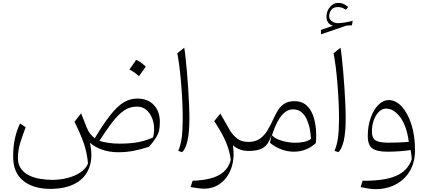

<svg xmlns="http://www.w3.org/2000/svg" viewBox="-20 -1044 2960 1328"><path d="M796.7 9C833.8 9 870 5.7 904.8 -1C939.5 -7.6 975.2 -17.1 1011.9 -29.5C1032.9 -54.3 1048.6 -75.2 1059 -92.4C1069.5 -109 1076.7 -125.7 1080.5 -142.4C1083.8 -158.6 1085.7 -177.6 1085.7 -199.5C1085.7 -249 1071.9 -288.6 1043.8 -318.1C1015.7 -347.6 977.1 -362.4 929 -362.4C895.7 -362.4 864.3 -353.3 835.2 -335.7C806.2 -318.1 775.7 -289 743.8 -249C711.9 -208.6 675.7 -154.8 635.2 -87.6C621.9 -99 611 -110 602.9 -120C594.8 -130 586.7 -144.3 579.5 -162.9L541 -260.5L495.2 -201.4C523.3 -144.8 545.2 -94.8 560.5 -50.5C575.2 -6.2 584.8 40 588.6 87.1C578.6 111.4 560.5 132.4 535.2 149C510 165.7 480.5 178.6 446.7 187.1C412.9 195.7 377.6 200 341.9 200C315.2 200 288.1 197.6 260 193.3C231.9 189 206.2 181 182.9 170C159.5 159 140.5 143.3 125.7 123.3C111 103.8 103.8 78.1 103.8 47.1C103.8 12.9 109.5 -22.9 121.4 -60.5C133.3 -97.6 145.2 -131.9 157.6 -163.8L118.6 -190.5C102.4 -155.7 90.5 -120.5 82.9 -84.3C74.8 -47.6 71 -6.2 71 40.5C71 112.9 93.8 168.1 140 205.7C186.2 243.3 249 262.4 328.6 262.4C398.6 262.4 456.2 249.5 502.4 224.3C548.1 199 580 162.4 597.6 114.3C615.2 66.7 616.7 9.5 601.9 -57.1C623.3 -37.1 651.4 -21 685.7 -9C720 2.9 757.1 9 796.7 9ZM1038.6 -93.8C1008.6 -79 975.2 -68.6 939.5 -61.4C903.8 -54.3 859.5 -50.5 806.7 -50.5C776.2 -50.5 749 -52.4 725.2 -56.7C701.4 -60.5 681.9 -64.8 667.1 -70C701 -121.9 731 -165.2 758.1 -200.5C785.2 -235.2 811.9 -261.9 838.6 -280C865.2 -297.6 894.8 -306.7 926.7 -306.7C955.7 -306.7 980.5 -296.7 1000.5 -276.2C1020.5 -255.7 1034.3 -229 1041.4 -196.7C1048.6 -164.3 1047.6 -130 1038.6 -93.8ZM921.4 -630C913.3 -618.1 905.7 -607.1 898.6 -596.2C891 -585.2 883.3 -574.3 875.2 -563.3C886.7 -557.1 898.1 -550.5 909.5 -542.9C920.5 -534.8 931 -526.2 941 -517.1C949 -528.1 957.1 -539.5 965.2 -550.5C972.9 -561.4 980.5 -571.9 988.1 -582.9C975.2 -595.7 963.3 -605.7 952.4 -613.3C941.4 -620.5 931 -626.2 921.4 -630Z M1254.3 -714.3 1206.2 -675.2C1211.4 -649.5 1216.2 -618.6 1221 -582.9C1225.2 -546.7 1229.5 -508.1 1232.9 -466.7C1236.2 -425.2 1239 -383.8 1241 -342.4C1242.9 -300.5 1243.8 -260.5 1243.8 -222.9C1243.8 -170 1241.4 -127.1 1237.1 -93.3C1232.9 -59.5 1224.8 -28.6 1212.9 -0.5L1240 8.6C1255.7 -6.2 1268.1 -33.3 1277.1 -71.9C1285.7 -110.5 1290 -162.9 1290 -228.1C1290 -255.7 1289 -287.6 1287.6 -323.8C1286.2 -359.5 1283.8 -397.1 1281.4 -436.2C1279 -474.8 1276.2 -512.4 1272.9 -549C1269.5 -585.2 1266.7 -618.1 1263.3 -647.1C1260 -676.2 1257.1 -698.6 1254.3 -714.3Z M1503.8 -258.6 1461.9 -206.2C1498.6 -150.5 1526.2 -101.4 1543.8 -59C1561.4 -16.2 1571.9 24.3 1576.2 62.4C1566.7 98.1 1549.5 125.7 1525.2 146.2C1501 166.7 1470.5 181.4 1434.3 190.5C1398.1 199.5 1357.6 204.8 1312.4 206.2L1298.1 250C1312.9 252.4 1328.6 254.8 1345.2 257.1C1361.9 259.5 1377.1 261 1391 261C1435.7 261 1474.8 248.1 1507.6 222.4C1540.5 197.1 1564.8 161.9 1580.5 116.7C1596.2 71.4 1599.5 20 1591.4 -38.6C1605.2 -26.7 1621 -17.1 1638.6 -10.5C1655.7 -3.3 1675.7 0 1698.1 0H1698.6V-62.4H1698.1C1666.2 -62.4 1641 -69.5 1622.4 -84.3C1603.3 -98.6 1586.7 -116.7 1572.9 -138.1Z M2016.2 -344.3C1986.2 -344.3 1962.4 -337.6 1943.8 -324.8C1925.2 -311.4 1910 -295.2 1899 -275.7C1888.1 -256.2 1878.1 -237.1 1869.5 -218.1C1857.6 -191.9 1844.8 -166.7 1830.5 -142.9C1816.2 -119 1798.6 -99.5 1777.6 -84.8C1756.7 -70 1730.5 -62.4 1698.6 -62.4C1689 -62.4 1684.3 -52.4 1684.3 -32.4V-30C1684.3 -10 1689 0 1698.6 0C1736.2 0 1765.2 -4.8 1785.7 -14.3C1806.2 -23.3 1821.4 -36.2 1831.9 -52.9C1841.9 -69 1850.5 -87.6 1857.6 -108.1L1847.6 -56.2C1871.9 -35.7 1898.6 -20.5 1926.7 -10.5C1954.8 0 1983.3 5.2 2012.4 5.2C2040 5.2 2067.1 0.5 2093.3 -9.5C2119.5 -19.5 2142.9 -34.3 2164.3 -54.3C2165.7 -64.3 2166.2 -73.8 2166.7 -81.9C2167.1 -90 2167.1 -98.1 2167.1 -107.1C2167.1 -150.5 2161.9 -190 2151.9 -225.7C2141.9 -261.4 2125.7 -290.5 2103.8 -311.9C2081.4 -333.3 2052.4 -344.3 2016.2 -344.3ZM2007.6 -287.6C2031 -287.6 2050 -281 2065.7 -267.6C2081.4 -254.3 2093.8 -237.1 2102.9 -216.2C2111.9 -195.2 2119 -172.9 2123.3 -149.5C2127.6 -126.2 2130 -103.8 2131 -83.3C2117.1 -73.3 2101 -66.2 2081.9 -62.4C2062.9 -58.6 2043.3 -56.7 2023.3 -56.7C1991.4 -56.7 1960.5 -61.4 1929.5 -70.5C1898.6 -79.5 1875.7 -91.9 1861 -108.6C1867.1 -127.1 1874.8 -147.1 1883.3 -168.1C1891.9 -188.6 1901.9 -208.1 1913.8 -226.2C1925.7 -244.3 1939 -259 1954.8 -270.5C1970 -281.9 1987.6 -287.6 2007.6 -287.6Z M2335.2 -714.3 2287.1 -675.2C2292.4 -649.5 2297.1 -618.6 2301.9 -582.9C2306.2 -546.7 2310.5 -508.1 2313.8 -466.7C2317.1 -425.2 2320 -383.8 2321.9 -342.4C2323.8 -300.5 2324.8 -260.5 2324.8 -222.9C2324.8 -170 2322.4 -127.1 2318.1 -93.3C2313.8 -59.5 2305.7 -28.6 2293.8 -0.5L2321 8.6C2336.7 -6.2 2349 -33.3 2358.1 -71.9C2366.7 -110.5 2371 -162.9 2371 -228.1C2371 -255.7 2370 -287.6 2368.6 -323.8C2367.1 -359.5 2364.8 -397.1 2362.4 -436.2C2360 -474.8 2357.1 -512.4 2353.8 -549C2350.5 -585.2 2347.6 -618.1 2344.3 -647.1C2341 -676.2 2338.1 -698.6 2335.2 -714.3ZM2256.7 -931.9C2256.7 -948.6 2261.9 -963.3 2271.9 -976.2C2281.9 -989 2297.1 -995.2 2317.6 -995.2C2325.7 -995.2 2334.3 -993.8 2343.3 -991.4C2352.4 -988.6 2361.9 -983.3 2372.9 -976.2L2388.1 -995.7C2373.3 -1007.6 2360.5 -1015.7 2350.5 -1019C2340.5 -1022.4 2329 -1023.8 2316.2 -1023.8C2296.7 -1023.8 2278.6 -1014.3 2262.4 -995.7C2246.2 -977.1 2238.1 -954.3 2238.1 -928.1C2238.1 -912.4 2241.9 -899.5 2249.5 -888.6C2256.7 -877.6 2268.1 -870 2283.8 -866.2L2200 -837.1V-806.7L2377.1 -867.1L2414.3 -869L2419.5 -900C2375.7 -889 2341.4 -883.8 2316.7 -883.8C2301 -883.8 2286.7 -888.6 2274.8 -897.6C2262.9 -906.7 2256.7 -918.1 2256.7 -931.9Z M2577.1 264.3C2629.5 264.3 2676.2 253.3 2717.6 231.4C2759 209.5 2791.4 178.6 2815.2 138.1C2838.6 97.6 2850.5 50 2850.5 -4.8C2850.5 -72.9 2841.9 -133.3 2824.8 -185.7C2807.6 -237.6 2785.2 -278.6 2758.1 -308.1C2730.5 -337.1 2701 -351.9 2669 -351.9C2643.8 -351.9 2620.5 -341.4 2598.6 -320C2576.2 -298.6 2558.6 -269 2544.8 -231.4C2531 -193.8 2523.8 -151 2523.8 -102.9C2523.8 -61.4 2534.3 -32.9 2555.2 -17.6C2576.2 -2.4 2611 5.2 2660 5.2C2686.2 5.2 2713.3 4.3 2741 2.4C2768.1 0.5 2794.8 -2.4 2820.5 -6.2C2822.4 5.7 2823.8 16.2 2825.2 25.7C2826.7 35.7 2827.1 46.7 2827.6 58.6C2809 111.9 2772.4 150 2718.6 172.9C2664.8 196.2 2587.6 207.1 2488.1 206.2L2474.3 250C2490 253.3 2506.7 256.2 2525.2 259.5C2543.3 262.9 2560.5 264.3 2577.1 264.3ZM2807.6 -63.3C2785.2 -61 2761.4 -59 2736.7 -58.6C2711.9 -57.6 2689 -57.1 2667.6 -57.1C2624.3 -57.1 2594.3 -62.4 2577.6 -73.3C2561 -84.3 2552.4 -104.3 2552.4 -133.3C2552.4 -162.9 2556.7 -189.5 2565.7 -213.8C2574.8 -238.1 2586.7 -257.1 2601.4 -271.4C2616.2 -285.7 2632.4 -292.9 2650 -292.9C2685.7 -292.9 2718.6 -272.9 2748.6 -232.9C2778.1 -192.9 2797.6 -136.2 2807.6 -63.3Z"/></svg>

Font: Pinar Light
Style: Regular
Weight: 300
Designer: Amin Abedi
Version: Version 2.00;September 9, 2021;FontCreator 13.0.0.2683 64-bi